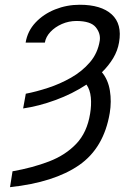

<svg xmlns="http://www.w3.org/2000/svg" viewBox="-20 -558 568 791"><path d="M75.3 -111.2 86.3 -171.9Q128.6 -180 177.7 -196Q226.9 -212 272.5 -237.9Q318.2 -263.8 350.5 -301.5Q382.8 -339.1 391 -390.6Q395.2 -420.1 374.6 -445.7Q354 -471.2 295.5 -471.6Q263.5 -471.6 235.1 -459.2Q206.7 -446.7 187.7 -426.5Q168.7 -406.2 164.8 -382.5H85.6Q93.4 -430 126.2 -465Q159.1 -500 207 -519.2Q255 -538.4 308.6 -538.4Q396.7 -538.4 440.2 -498.8Q483.7 -459.2 470.5 -383.5Q464.8 -349.4 446.4 -318.5Q427.9 -287.6 399.9 -260.3Q425.4 -229.8 432.7 -184.8Q440 -139.9 432.2 -92.7Q408 51.8 305.4 122.7Q202.8 193.5 21.3 213.1L31.6 147.7Q114 133.2 181.8 107.2Q249.6 81.3 294.2 34.4Q338.8 -12.4 351.2 -89.5Q357.2 -125 354.2 -156.6Q351.2 -188.2 336.3 -209.5Q278.1 -171.2 208.6 -145.8Q139.2 -120.4 75.3 -111.2Z"/></svg>

Font: Inter Light  BETA
Style: Italic
Weight: 300
Italic angle: 9.39999°
Designer: Rasmus Andersson
Foundry: rsms
Version: Version 3.011;git-f93a4a705